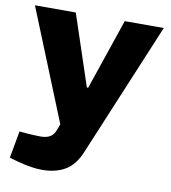

<svg xmlns="http://www.w3.org/2000/svg" viewBox="-81 -586 771 866"><g transform="rotate(10 304.0 -153.5)"><path d="M168.7 209Q148.2 209 120.3 205Q92.4 201 57.5 191.6L17 180.1L39.4 56L77.4 59.5Q93.9 60.5 108.9 61.2Q123.9 62 136.4 62Q162.9 62 179.1 52.7Q195.4 43.5 203.4 22.9L215 -7.4L9.1 -516.4H196.2L304.1 -191.9H310.1L420.4 -516.4H599.2L342.7 97.7Q317.8 158.1 274.4 183.5Q231 209 168.7 209Z"/></g></svg>

Font: REM Medium
Style: Regular
Weight: 500
Designer: Octavio Pardo
Foundry: Ashler Design
Version: Version 1.005;gftools[0.9.28]